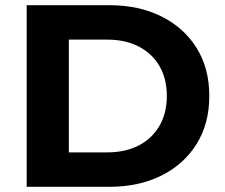

<svg xmlns="http://www.w3.org/2000/svg" viewBox="-20 -720 866 740"><path d="M82.9 0V-700H400.8Q515.4 -700 602.3 -656.6Q689.2 -613.2 737.9 -534.9Q786.7 -456.6 786.7 -350Q786.7 -243.8 737.9 -165.3Q689.2 -86.8 602.3 -43.4Q515.4 0 400.8 0ZM245.3 -132.7H393.2Q463.1 -132.7 514.5 -159.3Q565.9 -185.8 594.4 -234.8Q623 -283.7 623 -350Q623 -417.3 594.4 -465.7Q565.9 -514.2 514.5 -540.7Q463.1 -567.3 393.2 -567.3H245.3Z"/></svg>

Font: Montserrat Thin
Style: Regular
Weight: 100
Designer: Julieta Ulanovsky
Foundry: Julieta Ulanovsky
Version: Version 9.000